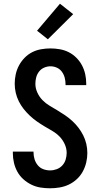

<svg xmlns="http://www.w3.org/2000/svg" viewBox="-20 -1003 540 1031"><path d="M249 8Q223 8 197.5 4Q172 0 148.5 -11.5Q125 -23 105.5 -40.5Q86 -58 73.5 -80.5Q61 -103 55 -128.5Q49 -154 49 -180V-189H160V-185Q160 -166 165.5 -148Q171 -130 183 -115.5Q195 -101 212.5 -94.5Q230 -88 249 -88Q267 -88 284.5 -94.5Q302 -101 314.5 -114.5Q327 -128 332.5 -146Q338 -164 338 -182Q338 -206 327.5 -229Q317 -252 300 -269.5Q283 -287 261.5 -299.5Q240 -312 219 -324.5Q198 -337 178 -351Q158 -365 140 -382Q122 -399 107 -418Q92 -437 81 -459Q70 -481 64.5 -505Q59 -529 59 -554Q59 -579 64.5 -604Q70 -629 82 -651.5Q94 -674 112 -692.5Q130 -711 152.5 -722.5Q175 -734 200.5 -738.5Q226 -743 251 -743Q276 -743 301.5 -738.5Q327 -734 349.5 -722.5Q372 -711 390 -693Q408 -675 420 -652.5Q432 -630 437.5 -605Q443 -580 443 -555V-546H332V-550Q332 -568 327.5 -585.5Q323 -603 312.5 -617.5Q302 -632 285.5 -639.5Q269 -647 251 -647Q234 -647 217.5 -640Q201 -633 190 -619Q179 -605 174.5 -588Q170 -571 170 -553Q170 -529 180.5 -506Q191 -483 208 -465.5Q225 -448 246 -435.5Q267 -423 288 -410.5Q309 -398 329.5 -384Q350 -370 368 -353.5Q386 -337 401 -317.5Q416 -298 427 -276Q438 -254 443.5 -230Q449 -206 449 -181Q449 -156 443 -130.5Q437 -105 424.5 -82Q412 -59 392.5 -41Q373 -23 350 -12Q327 -1 301 3.5Q275 8 249 8ZM237 -792 179 -838 302 -983 373 -927Z"/></svg>

Font: Iosevka Term
Style: Bold
Weight: 700
Monospace: yes
Designer: Belleve Invis
Foundry: Belleve Invis
Version: Version 30.0.1